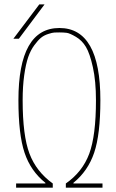

<svg xmlns="http://www.w3.org/2000/svg" viewBox="-20 -870 540 890"><path d="M445.3 -405.3Q445.3 -247.1 416.5 -162.1Q387.7 -77.1 320.3 -22.5V-19.5H455.1V0H285.2V-19.5Q362.3 -73.2 393.6 -157.2Q424.8 -241.2 424.8 -405.3Q424.8 -494.1 410.6 -558.1Q396.5 -622.1 378.4 -652.3Q360.4 -682.6 332 -699.2Q303.7 -715.8 289.6 -717.8Q275.4 -719.7 254.9 -719.7Q241.2 -719.7 231.9 -719.2Q222.7 -718.8 203.1 -712.4Q183.6 -706.1 169.9 -694.8Q156.2 -683.6 139.2 -660.6Q122.1 -637.7 110.8 -605.5Q99.6 -573.2 92.3 -521.5Q85 -469.7 85 -405.3Q85 -241.2 116.7 -157.7Q148.4 -74.2 224.6 -19.5V0H54.7V-19.5H190.4V-22.5Q122.1 -77.1 93.8 -162.1Q65.4 -247.1 65.4 -405.3Q65.4 -740.2 255.4 -740.2Q445.3 -740.2 445.3 -405.3ZM42 -690.4 162.1 -849.6H186.5L67.4 -690.4Z"/></svg>

Font: Mgen+ 1m thin
Style: Regular
Weight: 100
Designer: [Source Han Sans]
Ryoko NISHIZUKA  (kana & ideographs); Paul D. Hunt (Latin, Greek & Cyrillic); Wenlong ZHANG  (bopomofo
Version: Version 1.059.20150602